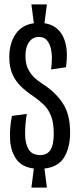

<svg xmlns="http://www.w3.org/2000/svg" viewBox="-20 -762 354 868"><path d="M122 86 133 0Q78 -7 53 -43.5Q28 -80 25.5 -132Q23 -184 34 -238L101 -247Q93 -197 93.5 -154.5Q94 -112 109.5 -86.5Q125 -61 162 -61Q193 -61 208 -84Q223 -107 223 -157Q223 -209 210 -240Q197 -271 176.5 -290Q156 -309 132 -326Q100 -347 75.5 -370.5Q51 -394 36.5 -426Q22 -458 22 -504Q22 -565 50 -607Q78 -649 133 -657L122 -742H192L181 -657Q241 -648 266 -595Q291 -542 278 -458L211 -448Q214 -469 214.5 -494Q215 -519 210 -542Q205 -565 192 -580Q179 -595 156 -595Q128 -595 111.5 -572Q95 -549 95 -510Q95 -472 108.5 -447Q122 -422 141 -406Q160 -390 178 -379Q234 -342 265.5 -292.5Q297 -243 297 -163Q297 -96 270.5 -51.5Q244 -7 181 0L192 86Z"/></svg>

Font: Bricolage Grotesque 48pt Condensed Light
Style: Regular
Weight: 300
Width: 3
Designer: Mathieu Triay
Foundry: Atelier Triay
Version: Version 1.000; ttfautohint (v1.8.4.7-5d5b);gftools[0.9.32]